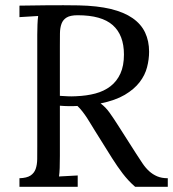

<svg xmlns="http://www.w3.org/2000/svg" viewBox="-20 -722 668 742"><path d="M279.3 -312.5Q262.7 -311.5 245.6 -311.8Q228.5 -312 211.4 -313.5V-119.1Q211.4 -91.8 210.7 -72.3Q210 -52.7 208 -40L280.3 -43.9V0H55.2V-33.2Q83.5 -34.2 97.7 -43.5Q111.8 -52.7 117.7 -68.8Q123.5 -85 123.8 -107.2Q124 -129.4 124 -155.8V-587.9Q124 -608.4 124.8 -626.7Q125.5 -645 127.4 -660.2L55.2 -655.8V-700.2Q111.8 -701.2 168.9 -701.7Q226.1 -702.1 284.2 -701.2Q356.4 -699.7 408 -687.3Q459.5 -674.8 492.4 -651.9Q525.4 -628.9 540.8 -596.2Q556.2 -563.5 556.2 -522Q556.2 -492.7 548.3 -462.2Q540.5 -431.6 519.5 -404.3Q498.5 -377 462.2 -355.5Q425.8 -334 368.7 -322.3Q388.2 -308.1 403.8 -286.1Q419.4 -264.2 438 -234.9L506.3 -127.9Q519 -107.9 530.8 -90.6Q542.5 -73.2 556.4 -60.5Q570.3 -47.9 587.6 -40.5Q605 -33.2 628.4 -33.2V0H502.4Q487.8 -12.7 476.1 -25.4Q464.4 -38.1 453.9 -51.8Q443.4 -65.4 433.6 -79.8Q423.8 -94.2 413.1 -110.8L346.2 -217.8Q339.4 -228.5 332 -241Q324.7 -253.4 316.4 -266.1Q308.1 -278.8 298.8 -290.8Q289.6 -302.7 279.3 -312.5ZM211.4 -351.6Q227.1 -350.6 241.5 -349.9Q255.9 -349.1 273.4 -350.1Q314.5 -351.6 348.4 -360.6Q382.3 -369.6 407 -388.7Q431.6 -407.7 445.3 -437.7Q459 -467.8 459 -511.2Q459 -586.4 415.8 -624.8Q372.6 -663.1 280.3 -663.1Q252 -663.1 237.8 -654.5Q223.6 -646 217.8 -630.4Q211.9 -614.7 211.7 -592.8Q211.4 -570.8 211.4 -543.9Z"/></svg>

Font: Lora
Style: Regular
Weight: 400
Designer: Olga Karpushina, Alexei Vanyashin
Foundry: Cyreal (www.cyreal.org, a@cyreal.org)
Version: Version 1.014